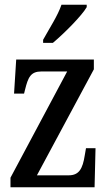

<svg xmlns="http://www.w3.org/2000/svg" viewBox="-20 -786 455 806"><path d="M161 -619V-606H202C252 -648 324 -721 344 -756V-766H238C223 -721 188 -668 161 -619ZM24 0H377L381 -164H341L336 -135C327 -76 311 -50 268 -50H135L374 -495V-536H48L39 -393H81L85 -409C98 -462 109 -486 154 -486H262L24 -40Z"/></svg>

Font: Noto Serif Devanagari ExtraCondensed Medium
Style: Regular
Weight: 500
Width: 2
Designer: Universal Thirst, Indian Type Foundry and the Monotype Design Team
Foundry: Monotype Imaging Inc.
Version: Version 2.004